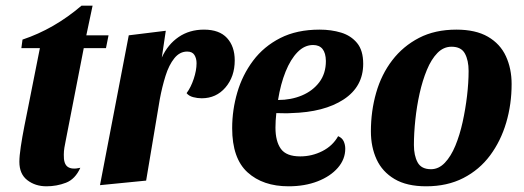

<svg xmlns="http://www.w3.org/2000/svg" viewBox="-20 -634 1841 674"><path d="M143 20Q104 20 76 -1.5Q48 -23 48 -66Q48 -86 53 -119.5Q58 -153 65.5 -191Q73 -229 80 -263.5Q87 -298 91 -319L120 -465H55L59 -495Q170 -532 266 -614H305L283 -510H361L352 -465H274L211 -142Q208 -128 206 -115.5Q204 -103 204 -91Q203 -59 217.5 -48.5Q232 -38 262 -45Q244 -5 211.5 7.5Q179 20 143 20Z M331 16 432 -510 562 -526 548 -432Q569 -478 607 -504Q645 -530 696 -530Q750 -530 777 -500.5Q804 -471 804 -422Q804 -365 771.5 -327Q739 -289 688 -289Q673 -289 658 -293Q643 -297 635 -307Q650 -327 660 -357Q670 -387 670 -412Q670 -429 662.5 -441Q655 -453 637 -453Q611 -453 592 -429.5Q573 -406 561 -367.5Q549 -329 541 -286L493 0Z M993 20Q903 20 849 -29Q795 -78 795 -184Q795 -248 813 -309.5Q831 -371 868.5 -421Q906 -471 964 -500.5Q1022 -530 1102 -530Q1143 -530 1177.5 -519.5Q1212 -509 1233.5 -483Q1255 -457 1255 -410Q1255 -330 1186.5 -285Q1118 -240 1002 -237Q990 -236 975.5 -236.5Q961 -237 950 -237Q947 -210 947 -186Q947 -138 966 -111.5Q985 -85 1034 -85Q1075 -85 1111.5 -103.5Q1148 -122 1167 -156Q1181 -150 1186.5 -138Q1192 -126 1192 -112Q1192 -75 1166 -45Q1140 -15 1095 2.5Q1050 20 993 20ZM956 -283Q1002 -283 1040 -299Q1078 -315 1101 -345.5Q1124 -376 1124 -420Q1123 -476 1079 -476Q1049 -476 1024.5 -451Q1000 -426 982.5 -382.5Q965 -339 956 -283Z M1476 20Q1408 20 1365 -5.5Q1322 -31 1302 -74.5Q1282 -118 1282 -173Q1282 -244 1300.5 -308.5Q1319 -373 1357 -422.5Q1395 -472 1451 -501Q1507 -530 1582 -530Q1650 -530 1693 -505Q1736 -480 1756 -436.5Q1776 -393 1776 -339Q1776 -268 1757 -203.5Q1738 -139 1700.5 -88.5Q1663 -38 1606.5 -9Q1550 20 1476 20ZM1493 -40Q1520 -40 1541.5 -62.5Q1563 -85 1578.5 -122.5Q1594 -160 1604 -205.5Q1614 -251 1619.5 -297.5Q1625 -344 1625 -385Q1625 -422 1612 -446Q1599 -470 1565 -470Q1537 -470 1515.5 -448Q1494 -426 1478.5 -388.5Q1463 -351 1453 -306Q1443 -261 1438 -213.5Q1433 -166 1433 -125Q1433 -88 1446 -64Q1459 -40 1493 -40Z"/></svg>

Font: Sansita Swashed SemiBold
Style: Regular
Weight: 600
Designer: Pablo Cosgaya
Foundry: Omnibus-Type
Version: Version 1.003; ttfautohint (v1.8.3)